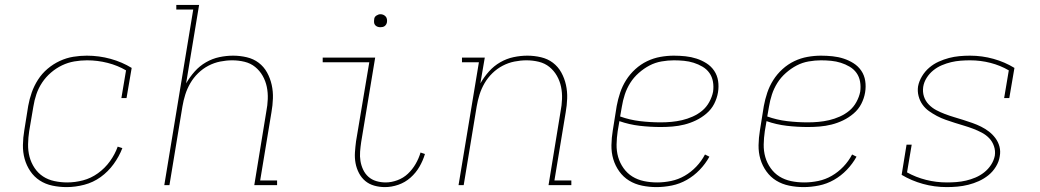

<svg xmlns="http://www.w3.org/2000/svg" viewBox="-20 -755 4240 783"><path d="M252 8Q222 8 193.5 2Q165 -4 142 -19Q119 -34 103.5 -57Q88 -80 80.5 -107Q73 -134 73.5 -164Q74 -194 79 -223L95 -323Q100 -351 109.5 -378Q119 -405 135 -430Q151 -455 174 -474.5Q197 -494 224 -506.5Q251 -519 279 -523.5Q307 -528 334 -528Q384 -528 431 -515Q478 -502 517 -478L496 -355H475L494 -468Q460 -488 419 -498.5Q378 -509 335 -509Q309 -509 283 -504.5Q257 -500 233 -488.5Q209 -477 188 -459Q167 -441 152 -418.5Q137 -396 128.5 -371Q120 -346 116 -320L99 -220Q95 -194 94.5 -167Q94 -140 100.5 -115.5Q107 -91 121 -70Q135 -49 155.5 -35.5Q176 -22 202 -16.5Q228 -11 254 -11Q286 -11 318.5 -19.5Q351 -28 379.5 -48.5Q408 -69 428.5 -97.5Q449 -126 460 -157L479 -151Q466 -117 443.5 -86Q421 -55 390.5 -33Q360 -11 323.5 -1.5Q287 8 252 8Z M650 0 768 -716H699V-735H792L739 -415Q754 -441 774 -463.5Q794 -486 820 -501Q846 -516 874.5 -522Q903 -528 931 -528Q959 -528 986.5 -521.5Q1014 -515 1035 -499Q1056 -483 1069 -459.5Q1082 -436 1088 -409Q1094 -382 1093 -353.5Q1092 -325 1087 -297L1041 -19H1110V0H1017L1066 -300Q1071 -325 1072 -351Q1073 -377 1068 -401Q1063 -425 1051 -446Q1039 -467 1020.5 -482Q1002 -497 977.5 -503Q953 -509 927 -509Q903 -509 878 -504Q853 -499 830 -487Q807 -475 788 -456.5Q769 -438 756 -415.5Q743 -393 735.5 -369Q728 -345 724 -321L671 0Z M1550 8Q1527 8 1506 2Q1485 -4 1469.5 -17Q1454 -30 1444 -49Q1434 -68 1430 -89.5Q1426 -111 1427.5 -133.5Q1429 -156 1432 -179L1486 -501H1296V-520H1510L1453 -176Q1450 -156 1448.5 -136.5Q1447 -117 1450 -98.5Q1453 -80 1461 -63Q1469 -46 1482.5 -34Q1496 -22 1514.5 -16.5Q1533 -11 1553 -11Q1576 -11 1600.5 -20Q1625 -29 1643.5 -46.5Q1662 -64 1675 -86.5Q1688 -109 1695 -133L1713 -127Q1705 -100 1690.5 -75Q1676 -50 1654 -30.5Q1632 -11 1604.5 -1.5Q1577 8 1550 8ZM1531 -644Q1525 -644 1519.5 -646Q1514 -648 1510 -652.5Q1506 -657 1505.5 -663.5Q1505 -670 1506 -676Q1506 -681 1508.5 -685Q1511 -689 1515 -691.5Q1519 -694 1523 -695.5Q1527 -697 1532 -697Q1538 -697 1543.5 -694.5Q1549 -692 1553 -687.5Q1557 -683 1558 -676.5Q1559 -670 1558 -664Q1557 -659 1554.5 -655Q1552 -651 1548.5 -648.5Q1545 -646 1540.5 -645Q1536 -644 1531 -644Z M1850 0 1933 -501H1864V-520H1957L1939 -415Q1954 -441 1974 -463.5Q1994 -486 2020 -501Q2046 -516 2074.5 -522Q2103 -528 2131 -528Q2159 -528 2186.5 -521.5Q2214 -515 2235 -499Q2256 -483 2269 -459.5Q2282 -436 2288 -409Q2294 -382 2293 -353.5Q2292 -325 2287 -297L2241 -19H2310V0H2217L2266 -300Q2271 -325 2272 -351Q2273 -377 2268 -401Q2263 -425 2251 -446Q2239 -467 2220.5 -482Q2202 -497 2177.5 -503Q2153 -509 2127 -509Q2103 -509 2078 -504Q2053 -499 2030 -487Q2007 -475 1988 -456.5Q1969 -438 1956 -415.5Q1943 -393 1935.5 -369Q1928 -345 1924 -321L1871 0Z M2657 8Q2627 8 2598 2Q2569 -4 2545.5 -18.5Q2522 -33 2505.5 -56Q2489 -79 2481 -106Q2473 -133 2473.5 -163Q2474 -193 2479 -223L2495 -323Q2500 -350 2509 -377Q2518 -404 2533.5 -428.5Q2549 -453 2571 -473Q2593 -493 2619 -505.5Q2645 -518 2673 -523Q2701 -528 2728 -528Q2752 -528 2775.5 -525.5Q2799 -523 2820.5 -516Q2842 -509 2861 -497Q2880 -485 2892.5 -466.5Q2905 -448 2908.5 -425Q2912 -402 2908 -378Q2904 -354 2892.5 -331.5Q2881 -309 2861 -292Q2841 -275 2818 -264Q2795 -253 2771 -247Q2747 -241 2722.5 -239Q2698 -237 2675 -237Q2631 -237 2588.5 -242Q2546 -247 2506 -261L2499 -220Q2495 -193 2494.5 -166Q2494 -139 2501 -114.5Q2508 -90 2523 -69Q2538 -48 2559 -35Q2580 -22 2606 -16.5Q2632 -11 2660 -11Q2688 -11 2717 -17Q2746 -23 2772 -38Q2798 -53 2819.5 -75.5Q2841 -98 2855 -125L2873 -116Q2857 -87 2833.5 -62.5Q2810 -38 2781 -21.5Q2752 -5 2720 1.5Q2688 8 2657 8ZM2675 -256Q2696 -256 2718 -258Q2740 -260 2761.5 -265Q2783 -270 2804.5 -279.5Q2826 -289 2843.5 -303.5Q2861 -318 2872.5 -339Q2884 -360 2888 -381Q2891 -402 2887.5 -422Q2884 -442 2873 -457.5Q2862 -473 2845 -483Q2828 -493 2809 -499Q2790 -505 2769.5 -507Q2749 -509 2728 -509Q2704 -509 2678 -504.5Q2652 -500 2629 -488Q2606 -476 2585 -457.5Q2564 -439 2550 -416.5Q2536 -394 2528 -369.5Q2520 -345 2516 -320L2509 -280Q2548 -266 2590 -261Q2632 -256 2675 -256Z M3257 8Q3227 8 3198 2Q3169 -4 3145.5 -18.5Q3122 -33 3105.5 -56Q3089 -79 3081 -106Q3073 -133 3073.5 -163Q3074 -193 3079 -223L3095 -323Q3100 -350 3109 -377Q3118 -404 3133.5 -428.5Q3149 -453 3171 -473Q3193 -493 3219 -505.5Q3245 -518 3273 -523Q3301 -528 3328 -528Q3352 -528 3375.5 -525.5Q3399 -523 3420.5 -516Q3442 -509 3461 -497Q3480 -485 3492.5 -466.5Q3505 -448 3508.5 -425Q3512 -402 3508 -378Q3504 -354 3492.5 -331.5Q3481 -309 3461 -292Q3441 -275 3418 -264Q3395 -253 3371 -247Q3347 -241 3322.5 -239Q3298 -237 3275 -237Q3231 -237 3188.5 -242Q3146 -247 3106 -261L3099 -220Q3095 -193 3094.5 -166Q3094 -139 3101 -114.5Q3108 -90 3123 -69Q3138 -48 3159 -35Q3180 -22 3206 -16.5Q3232 -11 3260 -11Q3288 -11 3317 -17Q3346 -23 3372 -38Q3398 -53 3419.5 -75.5Q3441 -98 3455 -125L3473 -116Q3457 -87 3433.5 -62.5Q3410 -38 3381 -21.5Q3352 -5 3320 1.5Q3288 8 3257 8ZM3275 -256Q3296 -256 3318 -258Q3340 -260 3361.5 -265Q3383 -270 3404.5 -279.5Q3426 -289 3443.5 -303.5Q3461 -318 3472.5 -339Q3484 -360 3488 -381Q3491 -402 3487.5 -422Q3484 -442 3473 -457.5Q3462 -473 3445 -483Q3428 -493 3409 -499Q3390 -505 3369.5 -507Q3349 -509 3328 -509Q3304 -509 3278 -504.5Q3252 -500 3229 -488Q3206 -476 3185 -457.5Q3164 -439 3150 -416.5Q3136 -394 3128 -369.5Q3120 -345 3116 -320L3109 -280Q3148 -266 3190 -261Q3232 -256 3275 -256Z M3841 8Q3791 8 3744 -5Q3697 -18 3657 -42L3677 -165H3698L3679 -52Q3715 -32 3756.5 -21.5Q3798 -11 3842 -11Q3861 -11 3880.5 -12.5Q3900 -14 3919.5 -18.5Q3939 -23 3958 -31Q3977 -39 3993.5 -52Q4010 -65 4021.5 -82.5Q4033 -100 4037 -120Q4040 -140 4033.5 -159Q4027 -178 4014 -191.5Q4001 -205 3984 -214Q3967 -223 3948.5 -230Q3930 -237 3911.5 -242.5Q3893 -248 3874 -254Q3855 -260 3836.5 -266.5Q3818 -273 3801 -282Q3784 -291 3768.5 -302Q3753 -313 3742 -328.5Q3731 -344 3726 -363.5Q3721 -383 3724 -403Q3728 -424 3740 -444Q3752 -464 3769.5 -479Q3787 -494 3808 -503.5Q3829 -513 3850 -518.5Q3871 -524 3892.5 -526Q3914 -528 3936 -528Q3985 -528 4031.5 -515Q4078 -502 4117 -478L4096 -355H4075L4094 -468Q4060 -488 4019.5 -498.5Q3979 -509 3936 -509Q3917 -509 3897.5 -507.5Q3878 -506 3859 -501.5Q3840 -497 3821 -489Q3802 -481 3786 -468Q3770 -455 3759 -437.5Q3748 -420 3745 -401Q3742 -380 3748 -361.5Q3754 -343 3767.5 -329Q3781 -315 3798 -306Q3815 -297 3833.5 -290Q3852 -283 3870.5 -277.5Q3889 -272 3908 -266Q3927 -260 3945.5 -253.5Q3964 -247 3981 -238.5Q3998 -230 4013 -218.5Q4028 -207 4039.5 -191.5Q4051 -176 4056 -157Q4061 -138 4057 -117Q4054 -96 4041.5 -75.5Q4029 -55 4011 -40.5Q3993 -26 3972 -16.5Q3951 -7 3929 -1.5Q3907 4 3885 6Q3863 8 3841 8Z"/></svg>

Font: Iosevka HT Thin Extended
Style: Italic
Weight: 100
Width: 7
Italic angle: -9°
Monospace: yes
Designer: Belleve Invis
Foundry: Belleve Invis
Version: Version 32.3.0; ttfautohint (v1.8.4)